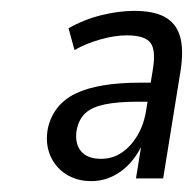

<svg xmlns="http://www.w3.org/2000/svg" viewBox="-20 -734 355 353"><path d="M148 -401Q121 -401 101 -414Q81 -427 72 -449Q63 -471 68 -498Q78 -542 119 -562Q160 -582 238 -582H264L259 -547H233Q196 -547 172.5 -542Q149 -537 137 -526Q125 -515 121 -495Q117 -471 128.5 -456.5Q140 -442 166 -442Q187 -442 204 -453.5Q221 -465 233 -485.5Q245 -506 249 -533L261 -606Q267 -642 256.5 -655.5Q246 -669 213 -669Q191 -669 164.5 -661.5Q138 -654 117 -642L106 -682Q134 -698 166 -706Q198 -714 227 -714Q263 -714 283.5 -702.5Q304 -691 311 -667Q318 -643 312 -604L280 -406H230L242 -480H247Q231 -441 205 -421Q179 -401 148 -401Z"/></svg>

Font: Nunito Sans 10pt Condensed
Style: Italic
Weight: 400
Width: 3
Italic angle: -9°
Designer: Vernon Adams
Foundry: Vernon Adams
Version: Version 3.101;gftools[0.9.27]